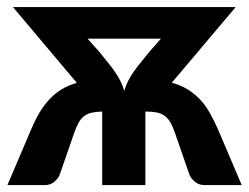

<svg xmlns="http://www.w3.org/2000/svg" viewBox="-20 -536 720 556"><path d="M267 -386.5Q281 -369 292.5 -355Q304 -341 313 -327.8Q322 -314.5 328.8 -301.2Q335.5 -288 340 -273Q344 -288 350.8 -301.2Q357.5 -314.5 366.8 -327.8Q376 -341 387.5 -355Q399 -369 413 -386.5L446 -424H233.5ZM680 0H572.5Q556.5 0 545.2 -9Q534 -18 529 -29L486.5 -151.5Q480 -170.5 472.8 -182.5Q465.5 -194.5 455.8 -201.2Q446 -208 432.8 -210.5Q419.5 -213 401 -213V0H276V-213Q258.5 -212.5 246 -209.8Q233.5 -207 224.2 -200.2Q215 -193.5 208.2 -181.8Q201.5 -170 195 -151.5L152.5 -29Q147.5 -18 136.5 -9Q125.5 0 109 0H1.5L70.5 -162Q81.5 -188 94.2 -209.5Q107 -231 122.8 -248Q138.5 -265 158 -277Q177.5 -289 202.5 -296L17.5 -515.5H662.5L477.5 -296.5Q503 -289.5 522.8 -277.5Q542.5 -265.5 558.5 -248.8Q574.5 -232 587 -210Q599.5 -188 611 -162Z"/></svg>

Font: Lato 2
Style: Regular
Weight: 800
Designer: Lukasz Dziedzic with Adam Twardoch and Botio Nikoltchev
Foundry: tyPoland Lukasz Dziedzic
Version: Version 2.015; 2015-08-06; http://www.latofonts.com/